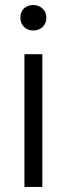

<svg xmlns="http://www.w3.org/2000/svg" viewBox="-20 -742 265 762"><path d="M77 0V-527H148V0ZM112 -621Q90 -621 75.5 -635Q61 -649 61 -672Q61 -687 67.5 -698.5Q74 -710 86 -716Q98 -722 112 -722Q134 -722 149 -708Q164 -694 164 -672Q164 -649 149 -635Q134 -621 112 -621Z"/></svg>

Font: Onest Light
Style: Regular
Weight: 300
Designer: Dmitri Voloshin, Andrey Kudryavtsev
Foundry: Dmitri Voloshin, Andrey Kudryavtsev
Version: Version 1.000;gftools[0.9.33]